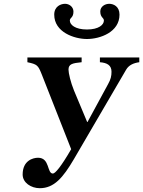

<svg xmlns="http://www.w3.org/2000/svg" viewBox="-20 -971 752 1009"><path d="M608 -894C608 -938 576 -951 554 -951C531 -951 507 -936 507 -911C507 -878 526 -879 526 -863C526 -841 499 -816 437 -816C375 -816 347 -841 347 -863C347 -879 366 -877 366 -910C366 -935 344 -951 322 -951C300 -951 265 -938 265 -894C265 -802 370 -766 437 -766C506 -766 608 -802 608 -894ZM712 -669H505V-644C543 -641 566 -628 566 -594C566 -571 562 -554 548 -529L440 -330H438L369 -495C351 -539 340 -587 340 -605C340 -635 361 -639 409 -644V-669H124V-644C176 -633 180 -628 199 -581L354 -187C301 -95 270 -59 258 -59C226 -59 243 -142 180 -142C153 -142 99 -127 99 -54C99 -11 143 18 189 18C264 18 311 -37 368 -134L643 -605C657 -629 682 -640 712 -644Z"/></svg>

Font: STIXGeneral
Style: Bold Italic
Weight: 700
Italic angle: -16.33°
Designer: MicroPress Inc., with final additions and corrections provided by Coen Hoffman, Elsevier (retired)
Version: Version 1.1.0